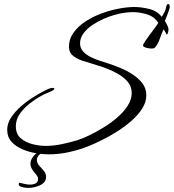

<svg xmlns="http://www.w3.org/2000/svg" viewBox="-20 -650 845 933"><path d="M216 100Q189 100 155 94.5Q121 89 89 75.5Q57 62 36 39Q15 16 15 -19Q15 -51 34.5 -80Q54 -109 83.5 -134.5Q113 -160 144.5 -179.5Q176 -199 200 -211Q208 -215 218 -219Q228 -223 237 -223Q239 -223 241.5 -222Q244 -221 244 -219Q244 -215 238.5 -212Q233 -209 230 -207Q217 -201 203.5 -195.5Q190 -190 177 -182Q151 -168 123 -146Q95 -124 76 -96.5Q57 -69 57 -36Q57 1 80.5 21.5Q104 42 138 50.5Q172 59 201 59Q239 59 278 51Q317 43 354 32Q380 24 414 7.5Q448 -9 484 -31Q520 -53 551 -80Q582 -107 601 -137Q620 -167 620 -198Q620 -231 599.5 -254Q579 -277 550 -293Q521 -309 495 -318Q479 -325 461 -330Q443 -335 426 -341Q409 -346 383.5 -354Q358 -362 338.5 -376Q319 -390 316 -412Q315 -415 315 -421Q315 -460 337.5 -491.5Q360 -523 396.5 -546.5Q433 -570 475.5 -585.5Q518 -601 559.5 -608.5Q601 -616 632 -616Q666 -616 705 -606.5Q744 -597 766 -568Q773 -579 779 -590.5Q785 -602 787 -614Q788 -619 790 -624.5Q792 -630 798 -630Q803 -630 804 -624.5Q805 -619 805 -616Q805 -612 800 -597Q795 -582 789 -567.5Q783 -553 781 -548Q786 -541 792.5 -528Q799 -515 799 -506Q799 -502 797 -493Q795 -484 790 -482Q790 -482 783.5 -494Q777 -506 775 -508Q766 -489 757 -463Q748 -437 734 -420Q730 -416 725.5 -415Q721 -414 716 -414Q712 -414 702 -415.5Q692 -417 683.5 -420.5Q675 -424 675 -429Q675 -434 684.5 -448.5Q694 -463 707.5 -481Q721 -499 733 -515Q745 -531 749 -539Q730 -569 695 -580Q660 -591 626 -591Q582 -591 535 -577Q513 -571 485 -559Q457 -547 430.5 -529.5Q404 -512 386.5 -489Q369 -466 369 -439Q369 -417 383.5 -400.5Q398 -384 420.5 -373Q443 -362 466 -354.5Q489 -347 505 -342Q530 -334 562 -321Q594 -308 623.5 -289Q653 -270 672 -245Q691 -220 691 -187Q691 -154 671 -122.5Q651 -91 619 -63Q587 -35 550 -11.5Q513 12 477.5 29.5Q442 47 416 58Q369 77 318.5 88.5Q268 100 216 100ZM118 263Q95 263 77 255Q71 252 71 245Q71 236 79 239Q87 241 100.5 244Q114 247 127 247Q142 247 153.5 241Q165 235 165 219Q165 209 155 197.5Q145 186 137 174Q128 160 128 146Q128 132 136 118.5Q144 105 156 96Q164 90 174.5 86Q185 82 197 82Q206 82 206 87Q181 92 172 101Q159 113 159 127Q159 144 175 160Q185 170 194.5 182.5Q204 195 204 209Q204 236 176 249.5Q148 263 118 263Z"/></svg>

Font: Bonheur Royale
Style: Regular
Weight: 400
Designer: Robert E. Leuschke
Foundry: Robert E. Leuschke
Version: Version 1.010; ttfautohint (v1.8.3)